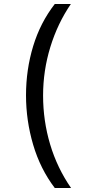

<svg xmlns="http://www.w3.org/2000/svg" viewBox="-20 -812 459 967"><path d="M256 135Q183 39 147 -83Q111 -205 111 -332Q111 -461 147 -579.5Q183 -698 256 -792H337Q270 -694 233.5 -575Q197 -456 197 -331Q197 -204 232.5 -85Q268 34 338 135Z"/></svg>

Font: hextamil15
Style: Book
Weight: 400
Designer: Jelle Bosma - Monotype Design Team
Foundry: Monotype Imaging Inc.
Version: Version 2.003